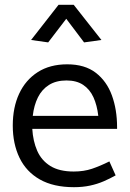

<svg xmlns="http://www.w3.org/2000/svg" viewBox="-20 -765 539 797"><path d="M466 -230V-237Q466 -310 444.5 -369Q423 -428 377.5 -463Q332 -498 259 -498Q187 -498 136.5 -465.5Q86 -433 59.5 -376Q33 -319 33 -244Q33 -168 61 -110Q89 -52 145.5 -20Q202 12 287 12Q323 12 353.5 5.5Q384 -1 410.5 -12.5Q437 -24 460 -37L434 -95Q396 -76 362 -64.5Q328 -53 286 -53Q226 -53 189 -76Q152 -99 134.5 -139Q117 -179 114 -230ZM116 -284Q121 -328 137.5 -361Q154 -394 183.5 -412.5Q213 -431 256 -431Q298 -431 325.5 -412.5Q353 -394 368 -361Q383 -328 388 -284ZM255 -687 329 -589 401 -599 286 -745H223L109 -599L180 -589Z"/></svg>

Font: Catamaran Thin
Style: Regular
Weight: 400
Version: Version 2.000